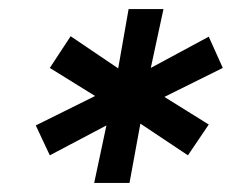

<svg xmlns="http://www.w3.org/2000/svg" viewBox="-20 -762 512 424"><path d="M472 -612 343 -548 441 -487 395 -419 290 -489 266 -358H188L215 -485L90 -419L59 -485L190 -550L90 -612L136 -682L241 -611L264 -742H341L313 -612L441 -681Z"/></svg>

Font: Montserrat SemiBold
Style: Italic
Weight: 600
Italic angle: -11.3°
Designer: Julieta Ulanovsky
Foundry: Julieta Ulanovsky
Version: Version 9.000; ttfautohint (v1.8.4.7-5d5b)